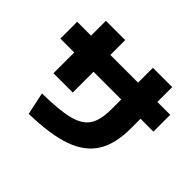

<svg xmlns="http://www.w3.org/2000/svg" viewBox="-186 -1051 1372 1372"><g transform="rotate(45 500.0 -365.0)"><path d="M645 -375V-475H365V-265H170V-475H30V-645H170V-795H365V-645H645V-795H840V-645H970V-475H840V-375Q840 -220 780.5 -125Q721 -30 592 15.5Q463 61 250 65L214 -105Q389 -107 480 -130.5Q571 -154 608 -210.5Q645 -267 645 -375Z"/></g></svg>

Font: Enso Black
Style: Regular
Weight: 900
Designer: Coji Morishita
Foundry: UNDERFOREST DESIGN
Version: Version 1.000